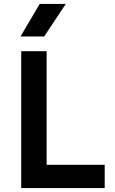

<svg xmlns="http://www.w3.org/2000/svg" viewBox="-20 -962 590 982"><path d="M88.5 0V-700H218.5V-119H515.5V0ZM85 -775.5 183 -942H316.5L206 -775.5Z"/></svg>

Font: Geologica Roman Medium
Style: Regular
Weight: 500
Designer: Sindre Bremnes, Frode Helland
Foundry: Monokrom Skriftforlag AS
Version: Version 1.010;gftools[0.9.28]